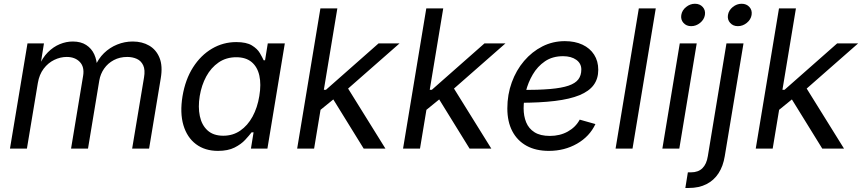

<svg xmlns="http://www.w3.org/2000/svg" viewBox="-20 -771 4472 996"><path d="M31.7 0 122.6 -545.9H208L188.5 -423.8L181.2 -426.3Q199.7 -471.2 228.3 -499.8Q256.8 -528.3 290.3 -542Q323.7 -555.7 357.4 -555.7Q399.4 -555.7 427.2 -537.6Q455.1 -519.5 469 -489Q482.9 -458.5 483.9 -419.9L473.1 -425.8Q489.7 -466.3 519.5 -495.4Q549.3 -524.4 587.9 -540Q626.5 -555.7 668.5 -555.7Q717.3 -555.7 753.9 -534.4Q790.5 -513.2 807.6 -470.9Q824.7 -428.7 814 -365.2L753.4 0H665.5L727.1 -369.1Q733.9 -408.7 722.9 -432.1Q711.9 -455.6 689.7 -465.6Q667.5 -475.6 640.1 -475.6Q601.1 -475.6 570.3 -459.2Q539.6 -442.9 520.3 -415.3Q501 -387.7 495.1 -353.5L436.5 0H348.6L411.1 -377.4Q418.9 -423.8 394 -449.7Q369.1 -475.6 326.2 -475.6Q293 -475.6 261.2 -460.2Q229.5 -444.8 206.5 -414.6Q183.6 -384.3 176.3 -340.3L119.6 0Z M1110.8 11.7Q1043 11.7 996.6 -23.2Q950.2 -58.1 931.4 -121.8Q912.6 -185.5 926.8 -272Q941.4 -358.9 981.4 -421.6Q1021.5 -484.4 1079.6 -518.6Q1137.7 -552.7 1205.6 -552.7Q1258.3 -552.7 1286.6 -535.4Q1314.9 -518.1 1327.9 -495.8Q1340.8 -473.6 1347.7 -458.5H1355L1369.1 -545.9H1457.5L1367.2 0H1281.7L1295.4 -84.5H1285.2Q1272.9 -68.4 1252 -45.7Q1231 -22.9 1196.8 -5.6Q1162.6 11.7 1110.8 11.7ZM1138.2 -66.9Q1188 -66.9 1226.3 -93.3Q1264.6 -119.6 1290 -166Q1315.4 -212.4 1325.2 -272.9Q1335.4 -333.5 1325.4 -378.7Q1315.4 -423.8 1285.4 -449Q1255.4 -474.1 1205.6 -474.1Q1153.3 -474.1 1114 -447Q1074.7 -419.9 1050 -374.5Q1025.4 -329.1 1016.1 -272.9Q1006.8 -215.8 1016.6 -168.9Q1026.4 -122.1 1056.6 -94.5Q1086.9 -66.9 1138.2 -66.9Z M1636.7 -196.3 1654.8 -305.2H1670.9L1943.8 -545.9H2052.7L1757.3 -286.6H1747.6ZM1521.5 0 1642.1 -727.5H1730L1609.4 0ZM1866.7 0 1701.7 -267.1 1774.9 -329.1 1979.5 0Z M2186 -196.3 2204.1 -305.2H2220.2L2493.2 -545.9H2602.1L2306.6 -286.6H2296.9ZM2070.8 0 2191.4 -727.5H2279.3L2158.7 0ZM2416 0 2251 -267.1 2324.2 -329.1 2528.8 0Z M2827.1 11.7Q2759.8 11.7 2711.7 -14.6Q2663.6 -41 2637.7 -90.3Q2611.8 -139.6 2611.8 -208.5Q2611.8 -280.3 2634.8 -343.5Q2657.7 -406.7 2698.7 -454.8Q2739.7 -502.9 2793.7 -530.3Q2847.7 -557.6 2909.7 -557.6Q2962.4 -557.6 3001.5 -539.3Q3040.5 -521 3062 -487.5Q3083.5 -454.1 3083.5 -408.7Q3083.5 -362.8 3059.8 -330.3Q3036.1 -297.9 2986.3 -277.3Q2936.5 -256.8 2858.6 -247.3Q2780.8 -237.8 2672.9 -237.8L2684.6 -304.2Q2773.9 -304.2 2834 -309.3Q2894 -314.5 2929.4 -326.7Q2964.8 -338.9 2980.2 -359.4Q2995.6 -379.9 2995.6 -410.6Q2995.6 -441.9 2969.5 -460.7Q2943.4 -479.5 2900.9 -479.5Q2845.7 -479.5 2806.9 -452.9Q2768.1 -426.3 2743.7 -384.5Q2719.2 -342.8 2707.8 -296.1Q2696.3 -249.5 2696.3 -209Q2696.3 -168.9 2709.5 -136.5Q2722.7 -104 2752.7 -85Q2782.7 -65.9 2832.5 -65.9Q2884.8 -65.9 2925.5 -88.6Q2966.3 -111.3 2987.3 -150.4L3068.8 -127.4Q3038.6 -63 2973.4 -25.6Q2908.2 11.7 2827.1 11.7Z M3381.8 -727.5 3261.2 0H3173.3L3293.9 -727.5Z M3416 0 3506.3 -545.9H3594.2L3503.9 0ZM3565.4 -635.3Q3540.5 -635.3 3525.4 -652.3Q3510.3 -669.4 3514.2 -693.4Q3518.1 -717.8 3539.1 -734.6Q3560.1 -751.5 3585 -751.5Q3610.4 -751.5 3625.5 -734.6Q3640.6 -717.8 3636.7 -693.4Q3632.8 -669.4 3611.8 -652.3Q3590.8 -635.3 3565.4 -635.3Z M3748.5 -545.9H3836.9L3739.7 39.1Q3731.4 90.8 3707.5 127.7Q3683.6 164.6 3644.8 184.3Q3606 204.1 3552.7 204.1H3535.2L3548.3 123H3564.5Q3602.1 123 3623.8 101.6Q3645.5 80.1 3651.9 39.1ZM3807.6 -635.3Q3782.7 -635.3 3767.6 -652.3Q3752.4 -669.4 3756.3 -693.4Q3760.3 -717.8 3781.2 -734.6Q3802.2 -751.5 3827.1 -751.5Q3852.5 -751.5 3867.7 -734.6Q3882.8 -717.8 3878.9 -693.4Q3875 -669.4 3854 -652.3Q3833 -635.3 3807.6 -635.3Z M4015.6 -196.3 4033.7 -305.2H4049.8L4322.8 -545.9H4431.6L4136.2 -286.6H4126.5ZM3900.4 0 4021 -727.5H4108.9L3988.3 0ZM4245.6 0 4080.6 -267.1 4153.8 -329.1 4358.4 0Z"/></svg>

Font: Inter
Style: Italic
Weight: 400
Italic angle: -9.3988°
Designer: Rasmus Andersson
Foundry: rsms
Version: Version 4.001;git-66647c0bb